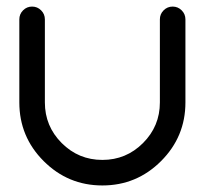

<svg xmlns="http://www.w3.org/2000/svg" viewBox="-20 -567 626 587"><path d="M293 0Q188 0 113.5 -74.5Q39.1 -148.9 39.1 -253.9V-507.8Q39.1 -523.9 50.5 -535.4Q62 -546.9 78.1 -546.9Q94.2 -546.9 105.7 -535.4Q117.2 -523.9 117.2 -507.8V-253.9Q117.2 -181.2 168.7 -129.6Q220.2 -78.1 293 -78.1Q365.7 -78.1 417.2 -129.6Q468.8 -181.2 468.8 -253.9V-507.8Q468.8 -523.9 480.2 -535.4Q491.7 -546.9 507.8 -546.9Q523.9 -546.9 535.4 -535.4Q546.9 -523.9 546.9 -507.8V-253.9Q546.9 -148.9 472.4 -74.5Q397.9 0 293 0Z"/></svg>

Font: Comfortaa
Style: Regular
Weight: 400
Designer: Johan Aakerlund - aajohan
Foundry: Johan Aakerlund
Version: Version 2.004 2013